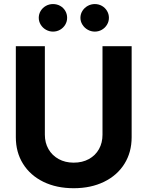

<svg xmlns="http://www.w3.org/2000/svg" viewBox="-20 -940 744 969"><path d="M644.4 -707V-247.5Q644.4 -171.4 608 -113.2Q571.6 -54.9 505.2 -22.5Q438.9 9.9 351.9 9.9Q264.9 9.9 198.8 -22.5Q132.7 -54.9 96.3 -113.2Q59.9 -171.4 59.9 -247.5V-707H206.4V-259.9Q206.4 -219.6 224.6 -187.6Q242.9 -155.6 276 -137.3Q309 -119.1 351.9 -119.1Q395.7 -119.1 428.7 -137.3Q461.8 -155.6 479.6 -187.6Q497.3 -219.6 497.3 -259.9V-707ZM175.6 -850Q175.6 -869 185.3 -885Q195.1 -901 211.6 -910.3Q228.2 -919.5 247.3 -919.5Q267.2 -919.5 283.5 -910.5Q299.8 -901.4 309.3 -885.4Q318.8 -869.4 318.8 -850Q318.8 -831.5 309.3 -815.5Q299.8 -799.5 283.5 -790Q267.2 -780.5 247.3 -780.5Q228.6 -780.5 211.8 -790Q195.1 -799.5 185.3 -815.7Q175.6 -831.9 175.6 -850ZM385.9 -850Q385.9 -869 395.9 -885Q405.9 -901 422.7 -910.3Q439.5 -919.5 458.5 -919.5Q478 -919.5 494.3 -910.3Q510.6 -901 520.1 -885Q529.7 -869 529.7 -850Q529.7 -831.5 520.1 -815.5Q510.6 -799.5 494.3 -790Q478 -780.5 458.5 -780.5Q439.5 -780.5 422.7 -790Q405.9 -799.5 395.9 -815.7Q385.9 -831.9 385.9 -850Z"/></svg>

Font: WEMIX Pretendard Variable
Style: Regular
Weight: 400
Designer: Base glyphs from Inter by Rasmus Andersson; Hangeul glyphs from Noto Sans CJK(Source Han Sans) by Jang Soo-young and Kan
Foundry: Kil Hyung-jin
Version: Version 1.000;Glyphs 3.2 (3208)